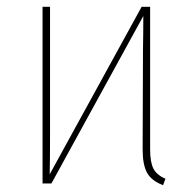

<svg xmlns="http://www.w3.org/2000/svg" viewBox="-20 -539 569 564"><path d="M466 -14 459 5Q425 -8 412 -31.5Q399 -55 399 -100L400 -394Q401 -441 401 -492L131 0H105V-519H127V-146Q127 -73 126 -27L396 -519H421V-100Q421 -63 430.5 -44Q440 -25 466 -14Z"/></svg>

Font: Fira Sans Condensed Thin
Style: Regular
Weight: 250
Width: 3
Designer: Carrois Corporate & Edenspiekermann AG
Foundry: Carrois Corporate GbR & Edenspiekermann AG
Version: Version 4.203